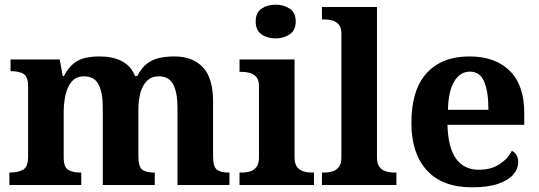

<svg xmlns="http://www.w3.org/2000/svg" viewBox="-20 -790 2301 820"><path d="M20 0V-53H22Q56.4 -53 78.2 -65Q100 -76.9 100 -122V-420.9Q100 -463 80.5 -474.5Q61 -486 28 -486H25V-536H235L248 -465H253Q273 -503 296.5 -520.5Q320 -538 347.3 -543.5Q374.6 -549 406 -549Q461 -549 500 -529Q539 -509 557 -465H566Q586 -503 611 -520.5Q636 -538 664.8 -543.5Q693.6 -549 725 -549Q802 -549 846 -503.2Q890 -457.4 890 -356V-123.8Q890 -77.6 906.5 -65.3Q923 -53 957 -53H960V0H738V-329Q738 -394 720.1 -429Q702.3 -464 658.2 -464Q627 -464 607.4 -444.4Q587.8 -424.9 579.4 -392.4Q571 -360 571 -321V-124Q571 -77.7 587.5 -65.3Q604 -53 638 -53H641V0H419V-329Q419 -394 401.1 -429Q383.1 -464 338.8 -464Q306 -464 287.1 -442.5Q268.3 -420.9 260.1 -385.5Q252 -350.1 252 -309V-118Q252 -76 271.5 -64.5Q291 -53 324 -53H327V0Z M1003 0V-53H1015Q1030 -53 1046.5 -57.5Q1063 -62 1074.5 -75.9Q1086 -89.8 1086 -117.7V-422Q1086 -448.9 1074 -462Q1062 -475 1045.5 -479Q1029 -483 1015 -483H1003V-536H1238V-118Q1238 -90 1249.5 -76Q1261 -62 1278 -57.5Q1295 -53 1309 -53H1321V0ZM1157.1 -626Q1121 -626 1096.5 -643.5Q1072 -661 1072 -698Q1072 -736 1096.8 -753Q1121.5 -770 1157.5 -770Q1192 -770 1217.5 -753Q1243 -736 1243 -698Q1243 -661 1217.4 -643.5Q1191.8 -626 1157.1 -626Z M1355 0V-53H1367Q1382 -53 1398.5 -57.5Q1415 -62 1426.5 -76Q1438 -90 1438 -118V-646Q1438 -673 1426 -686Q1414 -699 1397.5 -703Q1381 -707 1367 -707H1355V-760H1590V-118Q1590 -90 1601.5 -76Q1613 -62 1630 -57.5Q1647 -53 1661 -53H1673V0Z M1996 10Q1869 10 1803 -62.5Q1737 -135 1737 -265Q1737 -406 1802 -477.5Q1867 -549 1985 -549Q2094 -549 2156.5 -488Q2219 -427 2219 -308V-257H1891Q1894 -157 1928.5 -111Q1963 -65 2025 -65Q2077 -65 2113 -88.5Q2149 -112 2166 -146Q2180 -139 2186.5 -126.5Q2193 -114 2193 -97Q2193 -69 2172 -44.5Q2151 -20 2107.5 -5Q2064 10 1996 10ZM2066 -321Q2066 -398 2048 -441Q2030 -484 1987 -484Q1945 -484 1920 -442.5Q1895 -401 1893 -321Z"/></svg>

Font: Noto Serif Vithkuqi
Style: Regular
Weight: 400
Version: Version 1.005